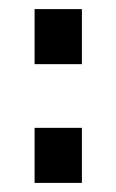

<svg xmlns="http://www.w3.org/2000/svg" viewBox="-20 -425 256 422"><path d="M160 -284H56V-405H160ZM160 -23H56V-144H160Z"/></svg>

Font: Gemunu Libre
Style: Bold
Weight: 700
Designer: Puspanada Ekanayake, Sola Matas, Pathum Egodawatta, Kosala Senevirathne
Foundry: mooniak
Version: Version 1.100